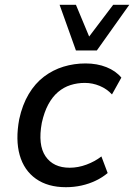

<svg xmlns="http://www.w3.org/2000/svg" viewBox="-20 -770 558 799"><path d="M254 9Q179 9 129.5 -26Q80 -61 62 -124.5Q44 -188 60 -274Q73 -334 99.5 -378.5Q126 -423 163 -451Q200 -479 244 -492.5Q288 -506 336 -506Q384 -506 423 -490.5Q462 -475 485 -447L446 -377Q425 -400 395 -412.5Q365 -425 333 -425Q302 -425 273.5 -416Q245 -407 221.5 -387Q198 -367 181 -335.5Q164 -304 154 -259Q137 -167 169.5 -119.5Q202 -72 270 -72Q305 -72 340 -85Q375 -98 402 -119L428 -50Q407 -32 379 -18.5Q351 -5 319.5 2Q288 9 254 9ZM296 -560 228 -750H296L351 -618L451 -750H518L383 -560Z"/></svg>

Font: Nunito Sans 7pt SemiCondensed Medium
Style: Italic
Weight: 500
Width: 4
Italic angle: -9°
Designer: Vernon Adams
Foundry: Vernon Adams
Version: Version 3.101;gftools[0.9.27]